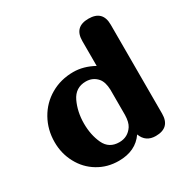

<svg xmlns="http://www.w3.org/2000/svg" viewBox="-161 -836 942 972"><g transform="rotate(-30 310.0 -350.5)"><path d="M309.1 -80.6Q358.9 -80.6 386.7 -122.6Q400.9 -144.5 401.9 -186V-334Q400.4 -379.4 380.9 -402.3Q355 -432.1 314 -432.1Q253.4 -432.1 226.6 -376Q200.2 -319.8 200.2 -252Q200.2 -185.1 224.6 -132.8Q249 -80.6 309.1 -80.6ZM567.9 -98.1Q567.9 -15.6 484.4 -15.6Q425.8 -15.6 405.8 -69.8Q357.9 0 259.8 0Q192.4 0 138.7 -32.7Q85 -64.9 54.7 -121.6Q24.4 -177.7 24.4 -244.6Q24.4 -316.9 58.1 -377Q91.8 -437 150.9 -471.2Q210 -505.4 283.2 -505.4Q342.3 -505.4 401.9 -472.7V-618.2Q401.9 -700.7 484.9 -700.7Q567.9 -700.7 567.9 -618.2Z"/></g></svg>

Font: inglobal
Style: Bold
Weight: 700
Designer: Andrey Kochetov, Denis Davydov, Evgeny Yurtaev
Foundry: inglobal.ru
Version: Version 1.00 September 25, 2014, initial release